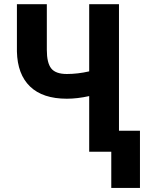

<svg xmlns="http://www.w3.org/2000/svg" viewBox="-20 -731 731 925"><path d="M553.2 -710.9V0H409.7V-268.1Q352.5 -255.4 302.2 -255.4Q186 -255.4 125 -314Q64 -372.6 61.5 -482.9V-710.9H205.6V-490.7Q205.6 -428.2 226.8 -401.4Q248 -374.5 302.2 -374.5Q354.5 -374.5 409.7 -387.2V-710.9ZM654.3 174.3H516.1V-101.1H654.3Z"/></svg>

Font: MAUL Condensed Bold
Style: Condensed Bold
Weight: 700
Designer: MAUL
Version: Version 1.0; 2020; ttfautohint (v1.8.3)